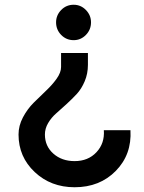

<svg xmlns="http://www.w3.org/2000/svg" viewBox="-20 -535 607 808"><path d="M290 -515Q320 -515 341.5 -493Q363 -471 363 -441Q363 -410 341.5 -388Q320 -366 290 -366Q259 -366 237.5 -388Q216 -410 216 -441Q216 -471 237.5 -493Q259 -515 290 -515ZM350 -262Q350 -225 336.5 -193Q323 -161 303 -139.5Q283 -118 259.5 -96.5Q236 -75 216 -57.5Q196 -40 182.5 -17Q169 6 169 31Q169 80 204.5 111.5Q240 143 294 143Q351 143 386 105.5Q421 68 417 13H529Q535 115 467.5 184Q400 253 294 253Q194 253 126 189Q58 125 58 31Q58 -6 76.5 -41Q95 -76 121.5 -102.5Q148 -129 174 -153.5Q200 -178 218.5 -204Q237 -230 237 -253V-312H350Z"/></svg>

Font: Oakes Grotesk
Style: Bold
Weight: 600
Designer: Samuel Oakes
Foundry: Samuel Oakes
Version: Version 1.000;PS 001.000;hotconv 1.0.88;makeotf.lib2.5.64775